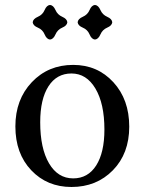

<svg xmlns="http://www.w3.org/2000/svg" viewBox="-20 -744 588 774"><path d="M274.9 -24.9Q334.5 -24.9 367.7 -76.9Q400.9 -128.9 400.9 -221.7Q400.9 -326.2 364.7 -387Q328.6 -447.8 268.1 -447.8Q208.5 -447.8 175.3 -396Q142.1 -344.2 142.1 -251Q142.1 -146 177.7 -85.4Q213.4 -24.9 274.9 -24.9ZM268.1 9.8Q169.9 9.8 106 -57.6Q42 -125 42 -234.4Q42 -342.8 108.2 -412.6Q174.3 -482.4 274.9 -482.4Q373 -482.4 437 -412.6Q501 -342.8 501 -233.4Q501 -125 435.1 -57.6Q369.1 9.8 268.1 9.8ZM362.8 -584.5Q349.1 -585.9 341.1 -605.2Q333 -624.5 313.7 -632.6Q294.4 -640.6 293 -654.3Q294.4 -668 313.7 -676.3Q333 -684.6 341.1 -703.6Q349.1 -722.7 362.8 -724.1Q376.5 -722.7 384.8 -703.6Q393.1 -684.6 412.1 -676.3Q431.2 -668 432.6 -654.3Q431.2 -640.6 412.1 -632.6Q393.1 -624.5 384.8 -605.2Q376.5 -585.9 362.8 -584.5ZM181.6 -584.5Q168 -585.9 159.9 -605.2Q151.9 -624.5 132.6 -632.6Q113.3 -640.6 111.8 -654.3Q113.3 -668 132.6 -676.3Q151.9 -684.6 159.9 -703.6Q168 -722.7 181.6 -724.1Q195.3 -722.7 203.6 -703.6Q211.9 -684.6 231 -676.3Q250 -668 251.5 -654.3Q250 -640.6 231 -632.6Q211.9 -624.5 203.6 -605.2Q195.3 -585.9 181.6 -584.5Z"/></svg>

Font: Kelvinch
Style: Regular
Weight: 400
Designer: Paul James MIller
Foundry: High-Logic / Made with FontCreator
Version: Version 3.30 September 23, 2016